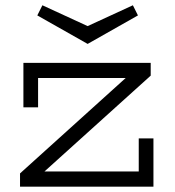

<svg xmlns="http://www.w3.org/2000/svg" viewBox="-20 -701 656 721"><path d="M67.9 -464.8H545.9V-417L147 -57.1H501V-181.2H556.2V0H55.2V-49.8L452.1 -408.2H123V-297.9H67.9ZM498 -643.1 309.1 -536.1 120.1 -643.1 139.2 -681.2 309.1 -603 479 -681.2Z"/></svg>

Font: Stint Ultra Expanded
Style: Regular
Weight: 400
Width: 7
Designer: Astigmatic (AOETI)
Foundry: Astigmatic (AOETI)
Version: Version 1.000